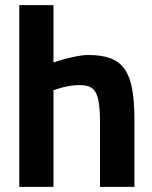

<svg xmlns="http://www.w3.org/2000/svg" viewBox="-20 -727 593 747"><path d="M55 0V-707H188V-484Q205 -490 228.5 -496.5Q252 -503 277.5 -508Q303 -513 324 -513Q377 -513 411.5 -499.5Q446 -486 466 -456.5Q486 -427 494.5 -379Q503 -331 503 -263V0H369V-253Q369 -305 363 -336.5Q357 -368 340.5 -382Q324 -396 290 -396Q272 -396 253 -393Q234 -390 216.5 -385Q199 -380 188 -376V0Z"/></svg>

Font: Cairo Play
Style: Bold
Weight: 700
Version: Version 3.119